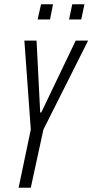

<svg xmlns="http://www.w3.org/2000/svg" viewBox="-20 -878 432 898"><path d="M67 0 124 -272 94 -688H151L168 -352H173L334 -688H392L183 -272L124 0ZM303 -787 318 -858H375L360 -787ZM156 -787 172 -858H228L214 -787Z"/></svg>

Font: Saira UltraCondensed
Style: Italic
Weight: 400
Width: 1
Italic angle: -12°
Designer: Hector Gatti with collaboration of the Omnibus-Type team
Foundry: Omnibus-Type
Version: Version 1.101